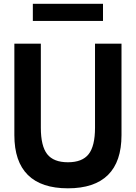

<svg xmlns="http://www.w3.org/2000/svg" viewBox="-20 -981 718 1015"><path d="M55.9 -750H195.9V-305.9Q195.9 -209.1 229.5 -166.1Q263.2 -123.2 339.1 -123.2Q415 -123.2 448.6 -166.1Q482.3 -209.1 482.3 -305.9V-750H622.3V-266.4Q622.3 -126.8 550.9 -56.1Q479.5 14.5 339.1 14.5Q198.6 14.5 127.3 -56.1Q55.9 -126.8 55.9 -266.4ZM153.6 -960.9H524.5V-870.5H153.6Z"/></svg>

Font: Spartan MB
Style: Bold
Weight: 700
Designer: Matt Bailey, Mirko Velimirovic
Foundry: Matt Bailey
Version: Version 1.005